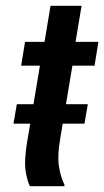

<svg xmlns="http://www.w3.org/2000/svg" viewBox="-20 -645 361 665"><path d="M83.3 0Q71.7 -26.7 67.9 -59.2Q64.2 -91.7 73.3 -149.2L118.3 -417.5H53.3L66.7 -500H134.2L155 -625H262.5L241.7 -500H320.8L307.5 -417.5H230.8L188.3 -163.3Q178.3 -105.8 184.2 -68.8Q190 -31.7 203.3 -5V0ZM26.7 -216.7 38.3 -284.2H284.2L272.5 -216.7Z"/></svg>

Font: Familjen Grotesk GF Medium
Style: Italic
Weight: 500
Designer: Anders Wikstroem, Jonas Baeckman, Matilda Gysing, Kristian Moeller
Foundry: Familjen STHML AB
Version: Version 2.000; Beta; Release 4; Build 6